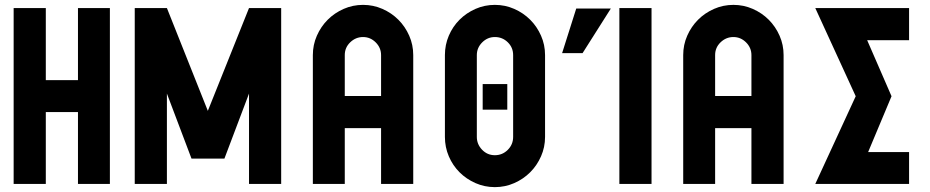

<svg xmlns="http://www.w3.org/2000/svg" viewBox="-20 -755 3816 788"><path d="M36 -722H168V-426H300V-722H431V0H300V-295H168V0H36Z M901 -104H766L665 -371V0H533V-722H665L833 -300L1002 -722H1134V0H1002V-371Z M1544 -229H1395V0H1264V-529Q1264 -571 1280.5 -608.5Q1297 -646 1325 -674Q1353 -702 1390.5 -718.5Q1428 -735 1470 -735Q1512 -735 1549.5 -718.5Q1587 -702 1615 -674Q1643 -646 1659.5 -608.5Q1676 -571 1676 -529V0H1544ZM1544 -361V-529Q1544 -559 1522 -581Q1500 -603 1470 -603Q1440 -603 1417.5 -581.5Q1395 -560 1395 -529V-361Z M2011 -735Q2053 -735 2090.5 -718.5Q2128 -702 2156 -674Q2184 -646 2200.5 -608.5Q2217 -571 2217 -529V-193Q2217 -151 2200.5 -113.5Q2184 -76 2156 -48Q2128 -20 2090.5 -3.5Q2053 13 2011 13Q1969 13 1931.5 -3.5Q1894 -20 1866 -48Q1838 -76 1822 -113.5Q1806 -151 1806 -193V-529Q1806 -571 1822 -608.5Q1838 -646 1866 -674Q1894 -702 1931.5 -718.5Q1969 -735 2011 -735ZM2086 -529Q2086 -560 2064 -581.5Q2042 -603 2011 -603Q1981 -603 1959 -581Q1937 -559 1937 -529V-193Q1937 -163 1958.5 -140.5Q1980 -118 2011 -118Q2042 -118 2064 -140Q2086 -162 2086 -193ZM1961 -305H2062V-410H1961Z M2522 0V-722H2654V0ZM2345 -720H2487L2371 -537H2287Z M3064 -229H2915V0H2784V-529Q2784 -571 2800.5 -608.5Q2817 -646 2845 -674Q2873 -702 2910.5 -718.5Q2948 -735 2990 -735Q3032 -735 3069.5 -718.5Q3107 -702 3135 -674Q3163 -646 3179.5 -608.5Q3196 -571 3196 -529V0H3064ZM3064 -361V-529Q3064 -559 3042 -581Q3020 -603 2990 -603Q2960 -603 2937.5 -581.5Q2915 -560 2915 -529V-361Z M3492 -360 3326 -722H3711V-590H3539L3639 -360L3543 -131H3711V0H3326Z"/></svg>

Font: PostBus
Style: Regular
Weight: 400
Designer: Peter Wiegel
Version: Version 1.001